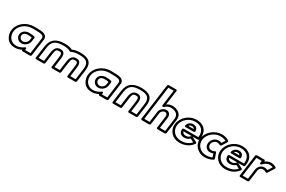

<svg xmlns="http://www.w3.org/2000/svg" viewBox="161 -2415 5938 3985"><g transform="rotate(30 3129.5 -422.5)"><path d="M661.4 -25H532.4L535.8 -50C535.8 -50 539.9 -101.1 497.4 -69.2C448.6 -32.7 389.1 -10 328.4 -10C167 -10 116.8 -146.2 130.1 -245C147.6 -374.5 275 -491 447.4 -491C561.4 -491 617.8 -488.7 662.8 -475.9C700.2 -465.4 717.4 -439 712.6 -404ZM679.6 25C690.3 25 706 15.1 708 0L762.6 -404C770.6 -463 737.4 -508.7 682.4 -524.1C629.1 -539.3 568.1 -541 454.1 -541C258.5 -541 101.8 -405.5 80.1 -245C64.3 -127.8 124.9 40 321.6 40C376.9 40 430.3 24.8 479.3 -1.9L479 0C477.5 10.7 485.5 25 500.6 25ZM264.2 -253C253.5 -173.6 312.7 -106 394.3 -106C476.2 -106 552.5 -173.8 563.2 -253L574.7 -338C576.2 -349.1 569.6 -358.9 560.3 -361.9C515.2 -376.5 458.7 -377 431 -377C356.4 -377 275.6 -337.1 264.2 -253ZM314.2 -253C320.4 -298.9 362.8 -327 424.2 -327C446.6 -327 487.9 -326.2 522.1 -318.7L513.2 -253C506.3 -202.2 455.2 -156 401.1 -156C346.8 -156 307.4 -202.4 314.2 -253Z M1032 0 1065 -244C1078 -340.4 1099.3 -359 1156.5 -359C1213.8 -359 1230 -340.4 1217 -244L1184 0C1182 15.1 1194.9 25 1205.6 25H1382.6C1397.8 25 1409.5 10.7 1411 0L1444 -244C1457 -340.4 1478.3 -359 1535.5 -359C1592.8 -359 1609 -340.4 1596 -244L1563 0C1561 15.1 1573.9 25 1584.6 25H1761.6C1776.8 25 1788.5 10.7 1790 0L1828.8 -287C1854 -473.1 1761.9 -553 1561.8 -553C1484.4 -553 1419.1 -541.8 1367.3 -516.4C1321.1 -542.6 1260 -553 1182.8 -553C982.7 -553 869 -473.1 843.8 -287L805 0C803 15.1 815.9 25 826.6 25H1003.6C1017.8 25 1030.3 12.5 1032 0ZM985.4 -25H858.4L893.8 -287C915.1 -444.9 992.1 -503 1176 -503C1255.7 -503 1311.8 -490.4 1347.4 -466.4C1354.4 -461.6 1364.9 -461.4 1373.7 -466.4C1415.8 -490.4 1475.3 -503 1555 -503C1738.9 -503 1800.1 -444.9 1778.8 -287L1743.4 -25H1616.4L1646 -244C1660.3 -349.6 1633.1 -409 1542.3 -409C1451.5 -409 1408.3 -349.6 1394 -244L1364.4 -25H1237.4L1267 -244C1281.3 -349.6 1254.1 -409 1163.3 -409C1072.5 -409 1029.3 -349.6 1015 -244Z M2501.4 -25H2372.4L2375.8 -50C2375.8 -50 2379.9 -101.1 2337.4 -69.2C2288.6 -32.7 2229.1 -10 2168.4 -10C2007 -10 1956.8 -146.2 1970.1 -245C1987.6 -374.5 2115 -491 2287.4 -491C2401.4 -491 2457.8 -488.7 2502.8 -475.9C2540.2 -465.4 2557.4 -439 2552.6 -404ZM2519.6 25C2530.3 25 2546 15.1 2548 0L2602.6 -404C2610.6 -463 2577.4 -508.7 2522.4 -524.1C2469.1 -539.3 2408.1 -541 2294.1 -541C2098.5 -541 1941.8 -405.5 1920.1 -245C1904.3 -127.8 1964.9 40 2161.6 40C2216.9 40 2270.3 24.8 2319.3 -1.9L2319 0C2317.5 10.7 2325.5 25 2340.6 25ZM2104.2 -253C2093.5 -173.6 2152.7 -106 2234.3 -106C2316.2 -106 2392.5 -173.8 2403.2 -253L2414.7 -338C2416.2 -349.1 2409.6 -358.9 2400.3 -361.9C2355.2 -376.5 2298.7 -377 2271 -377C2196.4 -377 2115.6 -337.1 2104.2 -253ZM2154.2 -253C2160.4 -298.9 2202.8 -327 2264.2 -327C2286.6 -327 2327.9 -326.2 2362.1 -318.7L2353.2 -253C2346.3 -202.2 2295.2 -156 2241.1 -156C2186.8 -156 2147.4 -202.4 2154.2 -253Z M2872 0 2905 -244C2918 -340.4 2939.3 -359 2996.5 -359C3053.8 -359 3070 -340.4 3057 -244L3024 0C3022 15.1 3034.9 25 3045.6 25H3222.6C3237.8 25 3249.5 10.7 3251 0L3289.8 -287C3315 -473.1 3222.9 -553 3022.8 -553C2822.7 -553 2709 -473.1 2683.8 -287L2645 0C2643 15.1 2655.9 25 2666.6 25H2843.6C2858.8 25 2870.5 10.7 2872 0ZM2825.4 -25H2698.4L2733.8 -287C2755.1 -444.9 2832.1 -503 3016 -503C3199.9 -503 3261.1 -444.9 3239.8 -287L3204.4 -25H3077.4L3107 -244C3121.3 -349.6 3094.1 -409 3003.3 -409C2912.5 -409 2869.3 -349.6 2855 -244Z M3389.4 -25 3498.9 -835H3625.9L3575.1 -459C3573 -443.9 3585.9 -434 3596.7 -434H3598.7C3605.4 -434 3612.9 -437.4 3617.3 -441.3C3659.4 -478.3 3707.9 -503 3755 -503C3844.2 -503 3949.2 -460.3 3932.7 -338L3890.4 -25H3763.4L3799.2 -290C3807.5 -351.3 3772.9 -415 3699.1 -415C3632.7 -415 3561.2 -356.7 3552.2 -290L3516.4 -25ZM3336 0C3334.5 10.7 3342.5 25 3357.6 25H3534.6C3545.3 25 3561 15.1 3563 0L3602.2 -290C3607 -325.3 3652.8 -365 3692.3 -365C3732.6 -365 3754.7 -330.7 3749.2 -290L3710 0C3708.5 10.7 3716.5 25 3731.6 25H3908.6C3919.3 25 3935 15.1 3937 0L3982.7 -338C4004.8 -501.7 3860.6 -553 3761.8 -553C3715.7 -553 3672.9 -536.9 3632.1 -511L3679.3 -860C3680.7 -870.7 3672.8 -885 3657.7 -885H3480.7C3469.9 -885 3454.3 -875.1 3452.3 -860Z M4426 -207C4421.5 -205.7 4417.2 -203.3 4413.8 -200.1C4367.5 -156.8 4352.7 -151 4300.4 -151C4268.5 -151 4230.9 -166.9 4225.1 -207ZM4440 -207H4569C4580.2 -207 4592.8 -215.6 4596.5 -227.9C4599.5 -237.9 4600.6 -248.7 4601.6 -256C4627.9 -450.2 4508.9 -553 4341.8 -553C4173.7 -553 4016.9 -420.6 3994.6 -256C3972.5 -92.3 4093.6 40 4261.6 40C4381 40 4491 -0.1 4568.8 -106.2C4579.6 -120.8 4573.9 -135.7 4563.3 -141.4L4443.9 -205.4C4443.1 -205.8 4441.4 -206.6 4440 -207ZM4551.7 -257H4203.7C4188.6 -257 4176.8 -242.7 4175.4 -232C4162.2 -134.4 4241.2 -101 4293.7 -101C4348.7 -101 4385.9 -113.7 4430.8 -152.5L4511.3 -109.3C4449 -38.5 4367.4 -10 4268.4 -10C4126.3 -10 4026.5 -121.7 4044.6 -256C4062.9 -391.4 4193 -503 4335 -503C4479.9 -503 4573.2 -422.1 4551.7 -257ZM4215.2 -305H4410.2C4420 -305 4439.1 -310.8 4438.8 -333.7C4438 -399.5 4394.1 -438 4331.2 -438C4258.8 -438 4205.8 -391.7 4193.9 -331.6C4191.3 -318.7 4198.7 -305 4215.2 -305ZM4254 -355C4266.1 -373.3 4287.7 -388 4324.5 -388C4355.8 -388 4374.3 -376.5 4383.2 -355Z M5019.2 -335.7C5031.3 -332.8 5047 -337.7 5053.4 -347.9L5129.8 -468.9C5135.9 -478.5 5135.5 -491.8 5127.4 -499.3C5124.8 -501.7 5068.1 -553 4946.8 -553C4785 -553 4620 -421.3 4597.5 -255C4575.1 -89.4 4706.1 40 4866.6 40C4987.1 40 5056.5 -8.2 5061.4 -11.7C5070.2 -18.4 5076 -31.1 5072.1 -42L5028.8 -165C5020.6 -188.2 5001.7 -179.3 4994.1 -175C4990.8 -172.9 4962.3 -155 4919 -155C4866.5 -155 4827.9 -199 4835.7 -257C4843.4 -313.8 4893.8 -358 4946.4 -358C4988.8 -358 5017.7 -336.8 5019.2 -335.7ZM4953.2 -408C4871.8 -408 4797 -340.2 4785.7 -257C4774.4 -173 4830.7 -105 4912.2 -105C4944.2 -105 4972.2 -113.2 4989 -119.9L5017.1 -40.4C4992 -28.2 4943.3 -10 4873.4 -10C4737.9 -10 4629.3 -120.6 4647.5 -255C4665.8 -390.7 4803.8 -503 4940 -503C5010.4 -503 5054.5 -483.4 5075.4 -471.1L5026.1 -393C5008.7 -400.8 4985.1 -408 4953.2 -408Z M5520 -207C5515.5 -205.7 5511.2 -203.3 5507.8 -200.1C5461.5 -156.8 5446.7 -151 5394.4 -151C5362.5 -151 5324.9 -166.9 5319.1 -207ZM5534 -207H5663C5674.2 -207 5686.8 -215.6 5690.5 -227.9C5693.5 -237.9 5694.6 -248.7 5695.6 -256C5721.9 -450.2 5602.9 -553 5435.8 -553C5267.7 -553 5110.9 -420.6 5088.6 -256C5066.5 -92.3 5187.6 40 5355.6 40C5475 40 5585 -0.1 5662.8 -106.2C5673.6 -120.8 5667.9 -135.7 5657.3 -141.4L5537.9 -205.4C5537.1 -205.8 5535.4 -206.6 5534 -207ZM5645.7 -257H5297.7C5282.6 -257 5270.8 -242.7 5269.4 -232C5256.2 -134.4 5335.2 -101 5387.7 -101C5442.7 -101 5479.9 -113.7 5524.8 -152.5L5605.3 -109.3C5543 -38.5 5461.4 -10 5362.4 -10C5220.3 -10 5120.5 -121.7 5138.6 -256C5156.9 -391.4 5287 -503 5429 -503C5573.9 -503 5667.2 -422.1 5645.7 -257ZM5309.2 -305H5504.2C5514 -305 5533.1 -310.8 5532.8 -333.7C5532 -399.5 5488.1 -438 5425.2 -438C5352.8 -438 5299.8 -391.7 5287.9 -331.6C5285.3 -318.7 5292.7 -305 5309.2 -305ZM5348 -355C5360.1 -373.3 5381.7 -388 5418.5 -388C5449.8 -388 5468.3 -376.5 5477.2 -355Z M6121.1 -326.8 6132.8 -321.3C6143.2 -319.7 6154.7 -325.3 6160.7 -334.9L6255 -484.9C6261.7 -495.6 6260.3 -509.5 6251.1 -516.6C6249.4 -517.9 6203.8 -553 6129.8 -553C6070.7 -553 6023.2 -527.4 5988.8 -501.3L5990.4 -513C5991.8 -523.7 5983.9 -538 5968.7 -538H5791.7C5781 -538 5765.4 -528.1 5763.4 -513L5694 0C5692.5 10.7 5700.5 25 5715.6 25H5892.6C5903.3 25 5919 15.1 5921 0L5957.5 -270C5959.3 -281.2 5979.3 -349 6048.2 -349C6095.5 -349 6119.7 -328.1 6121.1 -326.8ZM5747.4 -25 5810 -488H5937L5930.4 -439C5928.3 -423.9 5941.2 -414 5952 -414H5954C5962.6 -414 5971.4 -419.2 5976.3 -425.2C5979.3 -429.1 6039.4 -503 6123 -503C6156.6 -503 6184.1 -493.1 6199.6 -485.6L6134.1 -381.3C6116.9 -390 6090.5 -399 6054.9 -399C5940.5 -399 5909.8 -286.6 5907.5 -270L5874.4 -25Z"/></g></svg>

Font: Hussar Techniczny
Style: Bold 
Weight: 700
Foundry: Cannot Into Space Fonts
Version: Version 0.77